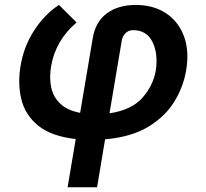

<svg xmlns="http://www.w3.org/2000/svg" viewBox="-20 -565 846 789"><path d="M257.8 204.5 291.2 6.4Q190.7 -5 137.3 -48.5Q83.8 -92 68 -155.9Q52.2 -219.8 64.3 -293Q77.4 -373.6 120.4 -440Q163.4 -506.4 222.3 -544.7L294.7 -472.7Q208.5 -399.5 190 -293Q182.2 -246.1 190.3 -206.5Q198.5 -166.9 227.1 -139.4Q255.7 -111.9 309.3 -101.2L361.2 -408.4Q372.2 -475.5 419 -510.1Q465.9 -544.7 537.6 -544.7Q610.4 -544.7 661.8 -510.8Q713.1 -476.9 735.8 -416.4Q758.5 -355.8 745 -276.3Q734 -208.8 696.4 -147.4Q658.7 -85.9 589 -43.9Q519.2 -1.8 411.9 7.5L378.9 204.5ZM430 -99.4Q519.9 -112.6 564.8 -162.8Q609.7 -213.1 620.4 -276.3Q630.3 -345.9 606.2 -393.5Q582 -441.1 527 -441.1Q507.8 -441.1 495.2 -428.1Q482.6 -415.1 479.8 -394.9Z"/></svg>

Font: Inter UI Semi Bold
Style: Italic
Weight: 600
Italic angle: -9.39999°
Designer: Rasmus Andersson
Foundry: rsms
Version: 3.2;8d6f07862